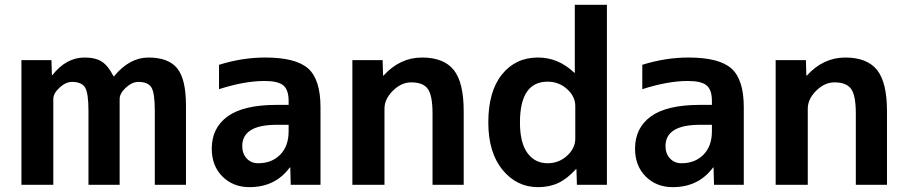

<svg xmlns="http://www.w3.org/2000/svg" viewBox="-20 -770 3779 800"><path d="M69.3 -519.5H194.3L196.3 -457H198.2Q255.9 -530.3 332 -530.3Q377.9 -530.3 404.3 -513.2Q430.7 -496.1 453.1 -452.1H455.1Q519.5 -530.3 598.6 -530.3Q681.6 -530.3 718.3 -485.4Q754.9 -440.4 754.9 -330.1V0H625V-309.6Q625 -382.8 610.8 -405.8Q596.7 -428.7 556.6 -428.7Q530.3 -428.7 504.4 -404.8Q478.5 -380.9 478.5 -357.4V0H348.6V-309.6Q348.6 -381.8 334.5 -405.3Q320.3 -428.7 280.3 -428.7Q253.9 -428.7 228 -404.8Q202.1 -380.9 202.1 -357.4V0H69.3Z M1085 -530.3Q1212.9 -530.3 1264.2 -484.4Q1315.4 -438.5 1315.4 -323.2V0H1191.4L1189.5 -72.3H1187.5Q1127 9.8 1019.5 9.8Q951.2 9.8 906.7 -34.7Q862.3 -79.1 862.3 -150.4Q862.3 -237.3 928.7 -285.2Q995.1 -333 1132.8 -333H1182.6V-349.6Q1182.6 -395.5 1160.6 -414.1Q1138.7 -432.6 1082 -432.6Q999 -432.6 892.6 -398.4V-500Q989.3 -530.3 1085 -530.3ZM1182.6 -250H1132.8Q990.2 -250 989.3 -162.1Q989.3 -129.9 1007.8 -109.9Q1026.4 -89.8 1055.7 -89.8Q1112.3 -89.8 1147.5 -125.5Q1182.6 -161.1 1182.6 -222.7Z M1448.2 -519.5H1574.2L1576.2 -455.1H1578.1Q1646.5 -530.3 1738.3 -530.3Q1829.1 -530.3 1870.6 -478.5Q1912.1 -426.8 1912.1 -306.6V0H1782.2V-296.9Q1782.2 -372.1 1762.7 -399.4Q1743.2 -426.8 1693.4 -426.8Q1652.3 -426.8 1617.2 -392.1Q1582 -357.4 1582 -317.4V0H1448.2Z M2375 -750H2508.8V0H2383.8L2381.8 -65.4H2379.9Q2343.8 -25.4 2306.6 -7.8Q2269.5 9.8 2221.7 9.8Q2132.8 9.8 2073.7 -62.5Q2014.6 -134.8 2014.6 -259.8Q2014.6 -388.7 2071.3 -459.5Q2127.9 -530.3 2221.7 -530.3Q2306.6 -530.3 2373 -466.8H2375ZM2146.5 -259.8Q2146.5 -174.8 2177.7 -132.3Q2209 -89.8 2261.7 -89.8Q2308.6 -89.8 2342.8 -121.1Q2377 -152.3 2377 -192.4V-328.1Q2377 -368.2 2342.8 -398.9Q2308.6 -429.7 2261.7 -429.7Q2146.5 -429.7 2146.5 -259.8Z M2848.6 -530.3Q2976.6 -530.3 3027.8 -484.4Q3079.1 -438.5 3079.1 -323.2V0H2955.1L2953.1 -72.3H2951.2Q2890.6 9.8 2783.2 9.8Q2714.8 9.8 2670.4 -34.7Q2626 -79.1 2626 -150.4Q2626 -237.3 2692.4 -285.2Q2758.8 -333 2896.5 -333H2946.3V-349.6Q2946.3 -395.5 2924.3 -414.1Q2902.3 -432.6 2845.7 -432.6Q2762.7 -432.6 2656.2 -398.4V-500Q2752.9 -530.3 2848.6 -530.3ZM2946.3 -250H2896.5Q2753.9 -250 2752.9 -162.1Q2752.9 -129.9 2771.5 -109.9Q2790 -89.8 2819.3 -89.8Q2876 -89.8 2911.1 -125.5Q2946.3 -161.1 2946.3 -222.7Z M3211.9 -519.5H3337.9L3339.8 -455.1H3341.8Q3410.2 -530.3 3502 -530.3Q3592.8 -530.3 3634.3 -478.5Q3675.8 -426.8 3675.8 -306.6V0H3545.9V-296.9Q3545.9 -372.1 3526.4 -399.4Q3506.8 -426.8 3457 -426.8Q3416 -426.8 3380.9 -392.1Q3345.7 -357.4 3345.7 -317.4V0H3211.9Z"/></svg>

Font: Mgen+ 1c bold
Style: Bold
Weight: 700
Designer: [Source Han Sans]
Ryoko NISHIZUKA  (kana & ideographs); Paul D. Hunt (Latin, Greek & Cyrillic); Wenlong ZHANG  (bopomofo
Version: Version 1.059.20150602